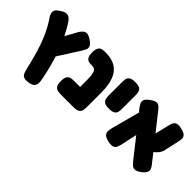

<svg xmlns="http://www.w3.org/2000/svg" viewBox="-27 -1151 1859 1859"><g transform="rotate(45 902.5 -222.0)"><path d="M356 146Q312 154 290.5 146Q269 138 260.5 120Q252 102 247 81Q230 9 212.5 -56.5Q195 -122 174.5 -182.5Q154 -243 128 -300Q102 -357 67 -412Q58 -426 46.5 -443Q35 -460 29.5 -479Q24 -498 32 -517.5Q40 -537 70 -555Q99 -577 122 -582.5Q145 -588 165 -578.5Q185 -569 202 -544Q242 -486 275.5 -416.5Q309 -347 336 -272.5Q363 -198 383 -123Q403 -48 416 21Q419 37 422 56Q425 75 421.5 93.5Q418 112 403.5 126Q389 140 356 146ZM329 -174 214 -300 347 -543Q360 -561 375 -575Q390 -589 413 -589Q436 -589 474 -563Q512 -538 519 -516Q526 -494 516.5 -474Q507 -454 495 -435Z M824 9Q780 9 760.5 -3.5Q741 -16 736.5 -36Q732 -56 732 -77V-272Q732 -318 726.5 -346.5Q721 -375 708.5 -388.5Q696 -402 673 -402H666Q646 -402 625.5 -406Q605 -410 591.5 -429.5Q578 -449 578 -494Q578 -540 591.5 -559Q605 -578 625.5 -582Q646 -586 665 -586H671Q756 -586 810.5 -552.5Q865 -519 890.5 -450Q916 -381 916 -275V-84Q916 -61 912 -39.5Q908 -18 889 -4.5Q870 9 824 9ZM653 9Q630 9 608.5 5Q587 1 573.5 -18.5Q560 -38 560 -83Q560 -129 573.5 -148Q587 -167 608 -171Q629 -175 652 -175H835L834 9Z M1077 -223Q1032 -223 1013 -237Q994 -251 990 -272Q986 -293 986 -315V-495Q986 -517 990 -538Q994 -559 1013 -572.5Q1032 -586 1078 -586Q1124 -586 1142.5 -572Q1161 -558 1165 -537Q1169 -516 1169 -494V-314Q1169 -292 1165 -271Q1161 -250 1142 -236.5Q1123 -223 1077 -223Z M1733 -10Q1696 17 1672.5 17Q1649 17 1633.5 2Q1618 -13 1604 -29L1281 -439Q1268 -457 1258.5 -476Q1249 -495 1256.5 -517Q1264 -539 1301 -565Q1339 -593 1361.5 -593.5Q1384 -594 1399.5 -579.5Q1415 -565 1429 -547L1752 -138Q1766 -121 1775.5 -102Q1785 -83 1777.5 -60.5Q1770 -38 1733 -10ZM1300 5Q1256 -5 1240 -22.5Q1224 -40 1225 -62.5Q1226 -85 1231 -106L1317 -427L1473 -353L1408 -58Q1403 -37 1394.5 -19Q1386 -1 1364.5 6.5Q1343 14 1300 5ZM1623 -178 1543 -274 1602 -518Q1607 -541 1616 -559Q1625 -577 1647.5 -584.5Q1670 -592 1713 -581Q1757 -570 1771.5 -552.5Q1786 -535 1784.5 -513.5Q1783 -492 1777 -468L1741 -308Q1733 -285 1717.5 -267Q1702 -249 1678.5 -229.5Q1655 -210 1623 -178Z"/></g></svg>

Font: Fredoka SemiCondensed
Style: Bold
Weight: 700
Width: 4
Designer: Ben Nathan
Foundry: Milena B. Brandão, Ben Nathan
Version: Version 2.001